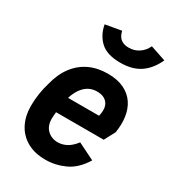

<svg xmlns="http://www.w3.org/2000/svg" viewBox="-183 -847 863 958"><g transform="rotate(30 248.5 -368.0)"><path d="M230 10Q166 10 122 -15.5Q78 -41 55.5 -85.5Q33 -130 33 -186Q33 -224 38.5 -258.5Q44 -293 53 -323Q69 -388 101.5 -431Q134 -474 180.5 -496Q227 -518 286 -518Q342 -518 380 -499.5Q418 -481 439.5 -449Q461 -417 467 -374.5Q473 -332 465 -284L432 -222H132L144 -314H352Q364 -362 345 -388Q326 -414 284 -414Q240 -414 210.5 -382Q181 -350 168 -293Q164 -272 160.5 -248Q157 -224 155 -191Q153 -145 177.5 -120.5Q202 -96 239 -96Q265 -96 289.5 -109Q314 -122 337 -152L434 -104Q394 -39 340 -14.5Q286 10 230 10ZM311 -596Q235 -596 197 -630.5Q159 -665 148 -723L240 -739Q246 -710 263.5 -696Q281 -682 309 -682Q343 -682 368.5 -699.5Q394 -717 407 -746L496 -716Q470 -658 425.5 -627Q381 -596 311 -596Z"/></g></svg>

Font: Finlandica SemiBold
Style: Italic
Weight: 600
Italic angle: -8°
Designer: Niklas Ekholm, Juho Hiilivirta, Jaakko Suomalainen
Foundry: Helsinki Type Studio
Version: Version 1.063